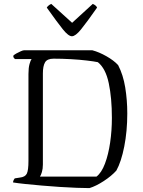

<svg xmlns="http://www.w3.org/2000/svg" viewBox="-20 -965 732 985"><path d="M439 0Q413 0 373 -1.5Q333 -3 286.5 -6Q240 -9 194.5 -13Q149 -17 110 -21Q71 -25 47 -29Q47 -35 50 -41Q53 -47 56 -50L82 -54Q109 -57 117.5 -74Q126 -91 126 -140V-585Q126 -617 131.5 -636.5Q137 -656 142 -662H57Q54 -664 51 -668Q48 -672 48 -679Q52 -684 63.5 -690.5Q75 -697 86.5 -702Q98 -707 103 -707H454Q488 -698 526 -676.5Q564 -655 586 -631Q612 -581 622.5 -516Q633 -451 633 -383Q633 -292 617.5 -213.5Q602 -135 577 -90Q552 -62 512 -36Q472 -10 439 0ZM185 -59H475Q501 -79 518.5 -125.5Q536 -172 545 -233.5Q554 -295 554 -360Q554 -462 538 -538Q522 -614 482 -646Q463 -650 425.5 -654.5Q388 -659 343 -661.5Q298 -664 255 -664Q222 -664 211 -645Q200 -626 200 -588V-121Q200 -99 195 -82.5Q190 -66 185 -59ZM349 -779Q331 -779 302.5 -814.5Q274 -850 220 -926Q222 -930 228 -935.5Q234 -941 243 -945L350 -848L456 -945Q474 -937 478 -926Q424 -849 395.5 -814Q367 -779 349 -779Z"/></svg>

Font: Texturina 72pt Light
Style: Regular
Weight: 300
Designer: Guillermo Torres Carreño
Foundry: Omnibus-Type
Version: Version 1.002; ttfautohint (v1.8.3)